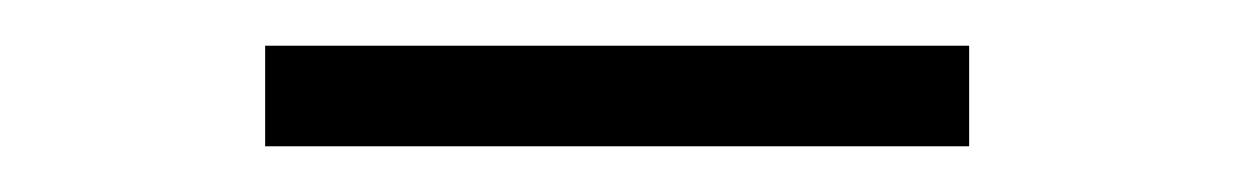

<svg xmlns="http://www.w3.org/2000/svg" viewBox="-20 -644 540 84"><path d="M96 -624H404V-580H96Z"/></svg>

Font: Fahkwang
Style: Regular
Weight: 400
Version: Version 1.000; ttfautohint (v1.6)